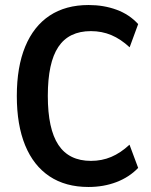

<svg xmlns="http://www.w3.org/2000/svg" viewBox="-20 -735 602 765"><path d="M332.5 10Q241 10 177.2 -32.5Q113.5 -75 80.2 -156Q47 -237 47 -352.5Q47 -468.5 80.5 -549.5Q114 -630.5 177.8 -672.8Q241.5 -715 333 -715Q393.5 -715 444.5 -696.2Q495.5 -677.5 530.5 -639L496.5 -546.5Q461 -579.5 423.5 -595.2Q386 -611 342 -611Q254.5 -611 212.5 -548.2Q170.5 -485.5 170.5 -353Q170.5 -221 212.8 -157.5Q255 -94 342.5 -94Q386 -94 423.2 -109.8Q460.5 -125.5 496 -158.5L530.5 -66Q495 -29 444 -9.5Q393 10 332.5 10Z"/></svg>

Font: Nunito Sans 12pt ExtraLight Condensed
Style: Regular
Weight: 200
Width: 3
Version: Version 3.101;gftools[0.9.27]